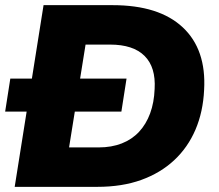

<svg xmlns="http://www.w3.org/2000/svg" viewBox="-25 -725 848 745"><path d="M32 0 144 -705H412Q592 -705 684 -619Q776 -533 767 -376Q763 -291 733.5 -222Q704 -153 651 -103.5Q598 -54 523.5 -27Q449 0 353 0ZM243 -153H358Q408 -153 447.5 -168.5Q487 -184 514.5 -213.5Q542 -243 557.5 -285Q573 -327 575 -380Q580 -464 536 -508Q492 -552 402 -552H307ZM-5 -292 15 -420H466L446 -292Z"/></svg>

Font: Nunito Sans 10pt Black
Style: Italic
Weight: 900
Italic angle: -9°
Designer: Vernon Adams
Foundry: Vernon Adams
Version: Version 3.101;gftools[0.9.27]